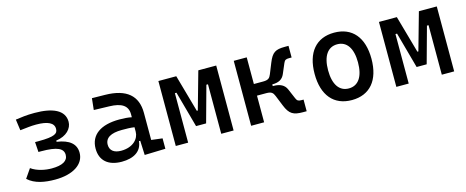

<svg xmlns="http://www.w3.org/2000/svg" viewBox="-34 -997 3584 1478"><g transform="rotate(-15 1758.0 -258.5)"><path d="M271.5 9.8C414.6 9.8 505.9 -50.3 505.9 -141.6C505.9 -211.9 456.5 -253.9 356.4 -268.6V-278.3C441.4 -289.6 485.8 -341.3 485.8 -394C485.8 -486.3 394 -527.3 249 -527.3C180.7 -527.3 146 -521 97.7 -514.6L109.9 -426.8C166 -432.6 193.4 -437.5 238.3 -437.5C330.6 -437.5 378.4 -413.6 378.4 -367.2C378.4 -330.1 357.4 -309.1 223.1 -309.1H195.8L201.2 -229H221.7C352.5 -229 398.4 -204.1 398.4 -153.8C398.4 -105.5 353.5 -80.1 267.6 -80.1C219.2 -80.1 152.8 -91.8 106 -126L56.2 -53.7C110.8 -2.9 191.9 9.8 271.5 9.8Z M985.4 4.9 1151.4 0V-83L1063.5 -93.8V-309.6C1063.5 -446.3 981.4 -518.6 810.5 -521L706.1 -522.5L696.3 -430.7L820.3 -427.2C916 -424.8 964.8 -394 964.8 -325.2V-301.3C936.5 -307.1 904.3 -309.6 867.2 -309.6C717.8 -309.6 632.8 -249 632.8 -139.6C632.8 -44.4 694.8 9.8 802.7 9.8C898.9 9.8 962.9 -29.8 970.2 -109.4H980.5ZM964.8 -221.7V-185.5C964.8 -130.9 916 -73.2 819.3 -73.2C762.7 -73.2 730.5 -99.1 730.5 -144.5C730.5 -198.7 776.9 -226.6 865.2 -226.6C898.9 -226.6 931.6 -226.6 964.8 -221.7Z M1234.4 0H1333V-394.5H1345.7L1424.8 -107.4H1504.9L1584 -394.5H1596.7V0H1695.3V-517.6H1552.7L1468.8 -219.7H1460.9L1377 -517.6H1234.4Z M1835 0H1938.5V-212.4H2012.2C2053.7 -212.4 2065.4 -200.2 2076.7 -172.4L2110.4 -88.9C2140.6 -13.7 2171.9 2.4 2248.5 2.4H2276.9V-90.3H2260.7C2236.8 -90.3 2226.6 -94.7 2217.3 -116.7L2183.1 -196.8C2167 -233.9 2132.8 -252 2080.1 -252H2074.7V-265.6H2075.2C2127.9 -265.6 2157.2 -283.7 2173.3 -320.8L2207.5 -400.9C2216.8 -422.9 2227.1 -427.2 2251 -427.2H2272V-520H2243.7C2167 -520 2140.6 -503.9 2110.4 -428.7L2076.7 -345.2C2065.4 -317.4 2053.7 -305.2 2012.2 -305.2H1938.5V-517.6H1835Z M2636.7 9.8C2780.3 9.8 2863.3 -87.9 2863.3 -258.8C2863.3 -429.7 2780.3 -527.3 2636.7 -527.3C2493.2 -527.3 2410.2 -429.7 2410.2 -258.8C2410.2 -87.9 2493.2 9.8 2636.7 9.8ZM2636.7 -83C2560.5 -83 2517.6 -146.5 2517.6 -258.8C2517.6 -371.1 2560.5 -434.6 2636.7 -434.6C2712.9 -434.6 2755.9 -371.1 2755.9 -258.8C2755.9 -146.5 2712.9 -83 2636.7 -83Z M2992.2 0H3090.8V-394.5H3103.5L3182.6 -107.4H3262.7L3341.8 -394.5H3354.5V0H3453.1V-517.6H3310.5L3226.6 -219.7H3218.8L3134.8 -517.6H2992.2Z"/></g></svg>

Font: Cascadia Code PL
Style: Regular
Weight: 400
Monospace: yes
Designer: Aaron Bell
Foundry: Saja Typeworks
Version: Version 2404.023